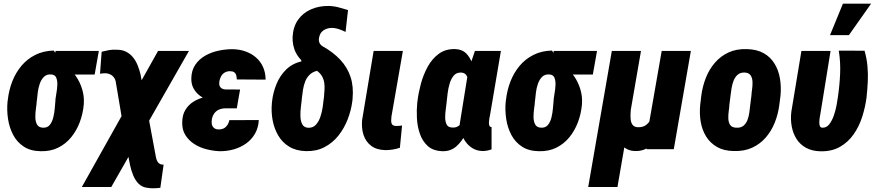

<svg xmlns="http://www.w3.org/2000/svg" viewBox="-20 -802 4710 1032"><path d="M20.5 -255.4 22 -265.6Q27.8 -317.9 46.1 -364.7Q64.5 -411.6 95.2 -448.2Q126 -484.9 169.4 -506.8Q212.9 -528.8 269 -530.3Q281.7 -513.2 288.8 -496.8Q295.9 -480.5 305.7 -466.1Q315.4 -451.7 334.5 -441.9Q366.2 -424.3 388.2 -392.3Q410.2 -360.4 421.4 -323Q432.6 -285.6 430.7 -250.5L430.2 -239.7Q425.8 -190.9 408.9 -145.8Q392.1 -100.6 363 -64.7Q334 -28.8 292.7 -8.3Q251.5 12.2 198.2 10.7Q143.6 9.8 107.4 -14.2Q71.3 -38.1 50.8 -76.9Q30.3 -115.7 23.2 -162.4Q16.1 -209 20.5 -255.4ZM178.7 -266.1 177.2 -255.9Q176.8 -242.7 173.3 -220Q169.9 -197.3 169.9 -173.6Q169.9 -149.9 178.7 -133.3Q187.5 -116.7 210.4 -115.7Q234.4 -114.3 247.6 -130.6Q260.7 -147 266.6 -171.6Q272.5 -196.3 274.4 -220.5Q276.4 -244.6 277.8 -259.8L278.3 -270Q279.3 -280.3 283.2 -301.5Q287.1 -322.8 288.1 -345.5Q289.1 -368.2 282.2 -384.5Q275.4 -400.9 254.4 -401.9Q230.5 -403.3 216.1 -388.9Q201.7 -374.5 193.8 -352.3Q186 -330.1 183.1 -306.4Q180.2 -282.7 178.7 -266.1ZM511.2 -528.3 488.8 -401.4H256.3L278.8 -528.3Z M995.6 -528.3 578.1 203.1H419.9L829.6 -528.3ZM604.5 -534.7Q635.3 -535.2 657.2 -524.2Q679.2 -513.2 694.3 -494.6Q709.5 -476.1 719.2 -452.4Q729 -428.7 735.4 -401.9L814.9 25.4Q816.4 34.2 818.6 44.9Q820.8 55.7 825.9 65.4Q831.1 75.2 840.8 79.6Q844.7 82 849.6 82.3Q854.5 82.5 859.4 83L841.8 207.5Q824.2 209.5 805.2 210Q786.1 210.4 768.1 207Q741.2 202.6 723.6 184.1Q706.1 165.5 695.6 139.6Q685.1 113.8 679.2 86.2Q673.3 58.6 669.4 36.6L601.6 -365.7Q598.6 -378.4 590.8 -387.9Q583 -397.5 571.8 -402.6Q560.5 -407.7 547.9 -408.2Q540 -408.7 532.5 -407.7Q524.9 -406.7 517.6 -405.8L526.4 -523.9Q545.9 -528.8 565.4 -532.5Q585 -536.1 604.5 -534.7Z M1145.5 -287.6 1264.2 -287.1 1252.9 -219.7H1189.5Q1170.9 -219.2 1156 -212.4Q1141.1 -205.6 1131.6 -192.4Q1122.1 -179.2 1118.7 -160.6Q1117.2 -149.4 1117.9 -139.6Q1118.7 -129.9 1123 -122.6Q1127.4 -115.2 1135.3 -110.6Q1143.1 -106 1155.3 -106.4Q1171.4 -106 1183.1 -112.3Q1194.8 -118.7 1202.4 -130.1Q1210 -141.6 1212.9 -156.2L1371.1 -156.7Q1368.7 -114.7 1350.3 -83Q1332 -51.3 1302.2 -30.3Q1272.5 -9.3 1235.8 1Q1199.2 11.2 1160.2 10.7Q1125.5 9.3 1089.6 0.2Q1053.7 -8.8 1023.9 -28.1Q994.1 -47.4 976.1 -76.4Q958 -105.5 959.5 -146Q960 -184.1 976.3 -211.2Q992.7 -238.3 1019.3 -255.1Q1045.9 -272 1078.9 -279.8Q1111.8 -287.6 1145.5 -287.6ZM1258.3 -252 1157.7 -252.4Q1130.9 -253.4 1104.2 -262Q1077.6 -270.5 1055.7 -286.6Q1033.7 -302.7 1020.8 -325.9Q1007.8 -349.1 1008.3 -379.9Q1008.8 -422.9 1029.5 -453.6Q1050.3 -484.4 1083.7 -503.2Q1117.2 -522 1156.5 -530Q1195.8 -538.1 1232.4 -537.6Q1269.5 -536.6 1301 -525.1Q1332.5 -513.7 1356.4 -492.7Q1380.4 -471.7 1393.8 -441.9Q1407.2 -412.1 1407.7 -374L1252.9 -375Q1252.4 -388.2 1249.5 -398.2Q1246.6 -408.2 1238.5 -413.8Q1230.5 -419.4 1215.3 -419.4Q1199.2 -418.9 1187.5 -411.9Q1175.8 -404.8 1168.7 -392.3Q1161.6 -379.9 1159.2 -365.2Q1157.7 -356 1158.7 -347.9Q1159.7 -339.8 1163.8 -334.2Q1168 -328.6 1174.6 -325.2Q1181.2 -321.8 1190.9 -321.3L1270.5 -320.8Z M1552.7 -603.5Q1555.7 -658.2 1581.8 -695.3Q1607.9 -732.4 1650.9 -751.5Q1693.8 -770.5 1745.1 -770Q1773.4 -769.5 1799.1 -762.7Q1824.7 -755.9 1850.6 -748L1837.4 -630.4Q1819.3 -639.6 1799.6 -646Q1779.8 -652.3 1759.3 -651.9Q1745.1 -651.4 1732.2 -646.2Q1719.2 -641.1 1710 -631.3Q1700.7 -621.6 1696.8 -606.9Q1694.3 -598.6 1693.8 -590.6Q1693.4 -582.5 1695.6 -575.9Q1697.8 -569.3 1702.4 -563.2Q1707 -557.1 1714.8 -552.7Q1771 -521.5 1809.1 -480.7Q1847.2 -439.9 1864.3 -388.2Q1881.3 -336.4 1875 -269.5L1874 -259.8Q1867.7 -209.5 1848.9 -160.9Q1830.1 -112.3 1799.1 -73.2Q1768.1 -34.2 1724.4 -11.2Q1680.7 11.7 1624 10.3Q1571.3 8.8 1534.4 -13.7Q1497.6 -36.1 1475.6 -73.5Q1453.6 -110.8 1445.3 -156.2Q1437 -201.7 1441.4 -247.6L1442.4 -257.8Q1447.8 -305.2 1466.1 -350.1Q1484.4 -395 1517.6 -427.7Q1550.8 -460.4 1600.1 -472.2L1599.1 -479Q1582 -496.6 1571.5 -516.4Q1561 -536.1 1556.4 -558.6Q1551.8 -581.1 1552.7 -603.5ZM1602.5 -273.9 1601.6 -263.7Q1600.6 -252 1597.4 -227.8Q1594.2 -203.6 1594.7 -178.2Q1595.2 -152.8 1604.2 -134.8Q1613.3 -116.7 1636.2 -115.2Q1662.1 -114.3 1677.7 -131.3Q1693.4 -148.4 1701.9 -173.8Q1710.4 -199.2 1714.4 -225.6Q1718.3 -252 1719.7 -268.1L1721.2 -278.3Q1722.7 -297.9 1724.1 -317.9Q1725.6 -337.9 1722.9 -356.4Q1720.2 -375 1711.2 -391.6Q1702.1 -408.2 1683.6 -421.4Q1658.2 -414.6 1643.1 -399.2Q1627.9 -383.8 1620.1 -363.3Q1612.3 -342.8 1608.6 -319.8Q1605 -296.9 1602.5 -273.9Z M1988.3 -528.3H2145.5L2084 -175.8Q2082.5 -163.6 2082.5 -152.1Q2082.5 -140.6 2087.9 -133.1Q2093.3 -125.5 2108.4 -125Q2117.2 -124.5 2125.2 -125.5Q2133.3 -126.5 2141.1 -127.4L2129.4 -7.8Q2110.8 -1.5 2091.1 1.7Q2071.3 4.9 2051.8 4.9Q2004.4 3.9 1975.3 -18.1Q1946.3 -40 1934.3 -75.9Q1922.4 -111.8 1926.3 -156.2Z M2222.7 -250 2224.1 -259.8Q2229 -301.8 2241.9 -350.3Q2254.9 -398.9 2278.3 -442.4Q2301.8 -485.8 2338.6 -512.9Q2375.5 -540 2427.7 -538.1Q2463.9 -536.6 2485.1 -515.6Q2506.3 -494.6 2517.6 -461.9Q2528.8 -429.2 2532.5 -392.1Q2536.1 -355 2535.6 -320.6Q2535.2 -286.1 2534.2 -262.7L2533.2 -250.5Q2527.3 -217.3 2515.6 -172.6Q2503.9 -127.9 2484.1 -85.7Q2464.4 -43.5 2433.6 -15.9Q2402.8 11.7 2358.9 10.7Q2308.6 9.3 2279.5 -16.8Q2250.5 -43 2236.8 -83Q2223.1 -123 2220.9 -167.5Q2218.8 -211.9 2222.7 -250ZM2381.3 -259.8 2380.4 -250Q2379.4 -237.8 2376.2 -216.3Q2373 -194.8 2372.8 -172.4Q2372.6 -149.9 2380.4 -133.5Q2388.2 -117.2 2409.7 -116.7Q2432.6 -114.7 2446.8 -126.7Q2460.9 -138.7 2469 -157.5Q2477.1 -176.3 2481 -197.5Q2484.9 -218.8 2486.8 -235.8L2491.2 -274.9Q2492.7 -287.1 2495.6 -309.3Q2498.5 -331.5 2497.8 -355Q2497.1 -378.4 2488.5 -394.8Q2480 -411.1 2458 -412.1Q2433.1 -412.6 2418.9 -395.8Q2404.8 -378.9 2397 -353.3Q2389.2 -327.6 2386.2 -301.8Q2383.3 -275.9 2381.3 -259.8ZM2532.7 -528.3H2672.4L2613.3 -179.7Q2611.8 -175.8 2610.4 -166.5Q2608.9 -157.2 2608.2 -146.2Q2607.4 -135.3 2610.1 -127.7Q2612.8 -120.1 2620.1 -119.1Q2621.1 -119.1 2621.3 -119.4Q2621.6 -119.6 2622.1 -120.1V1Q2609.4 5.4 2597.4 7.6Q2585.4 9.8 2572.8 9.8Q2544.4 8.8 2522.2 -3.9Q2500 -16.6 2484.4 -37.6Q2468.8 -58.6 2460 -84.2Q2451.2 -109.9 2451.2 -136.2L2497.6 -424.3Z M2698.2 -255.4 2699.7 -265.6Q2705.6 -317.9 2723.9 -364.7Q2742.2 -411.6 2772.9 -448.2Q2803.7 -484.9 2847.2 -506.8Q2890.6 -528.8 2946.8 -530.3Q2959.5 -513.2 2966.6 -496.8Q2973.6 -480.5 2983.4 -466.1Q2993.2 -451.7 3012.2 -441.9Q3043.9 -424.3 3065.9 -392.3Q3087.9 -360.4 3099.1 -323Q3110.4 -285.6 3108.4 -250.5L3107.9 -239.7Q3103.5 -190.9 3086.7 -145.8Q3069.8 -100.6 3040.8 -64.7Q3011.7 -28.8 2970.5 -8.3Q2929.2 12.2 2876 10.7Q2821.3 9.8 2785.2 -14.2Q2749 -38.1 2728.5 -76.9Q2708 -115.7 2700.9 -162.4Q2693.8 -209 2698.2 -255.4ZM2856.4 -266.1 2855 -255.9Q2854.5 -242.7 2851.1 -220Q2847.7 -197.3 2847.7 -173.6Q2847.7 -149.9 2856.4 -133.3Q2865.2 -116.7 2888.2 -115.7Q2912.1 -114.3 2925.3 -130.6Q2938.5 -147 2944.3 -171.6Q2950.2 -196.3 2952.1 -220.5Q2954.1 -244.6 2955.6 -259.8L2956.1 -270Q2957 -280.3 2960.9 -301.5Q2964.8 -322.8 2965.8 -345.5Q2966.8 -368.2 2960 -384.5Q2953.1 -400.9 2932.1 -401.9Q2908.2 -403.3 2893.8 -388.9Q2879.4 -374.5 2871.6 -352.3Q2863.8 -330.1 2860.8 -306.4Q2857.9 -282.7 2856.4 -266.1ZM3189 -528.3 3166.5 -401.4H2934.1L2956.5 -528.3Z M3536.6 -528.3H3693.4L3601.6 0H3455.1L3467.3 -131.3ZM3502.9 -245.6 3560.5 -247.6Q3558.1 -211.9 3549.1 -167.5Q3540 -123 3521 -81.8Q3502 -40.5 3470.7 -14.6Q3439.5 11.2 3392.1 9.8Q3360.8 8.8 3338.1 -7.8Q3315.4 -24.4 3302 -50.8Q3288.6 -77.1 3286.1 -106.9L3294.9 -225.6H3371.6Q3370.6 -212.9 3369.4 -195.1Q3368.2 -177.2 3369.9 -159.7Q3371.6 -142.1 3380.6 -130.4Q3389.6 -118.7 3408.7 -118.2Q3434.6 -117.2 3451.4 -129.4Q3468.3 -141.6 3478.5 -161.4Q3488.8 -181.2 3494.1 -203.6Q3499.5 -226.1 3502.9 -245.6ZM3268.6 -528.3H3425.3L3298.8 203.1H3141.6Z M3743.7 -239.3 3749.5 -288.1Q3756.3 -339.4 3774.4 -384.8Q3792.5 -430.2 3823 -465.3Q3853.5 -500.5 3896.2 -520.3Q3939 -540 3995.6 -538.1Q4048.8 -536.6 4085.2 -515.9Q4121.6 -495.1 4143.1 -460Q4164.6 -424.8 4172.1 -380.6Q4179.7 -336.4 4175.3 -288.6L4168.9 -238.8Q4162.6 -188.5 4144.3 -142.8Q4126 -97.2 4095.5 -62.3Q4064.9 -27.3 4022.2 -7.8Q3979.5 11.7 3923.3 9.8Q3870.1 8.8 3833.7 -12.2Q3797.4 -33.2 3775.6 -68.1Q3753.9 -103 3746.3 -147.2Q3738.8 -191.4 3743.7 -239.3ZM3906.7 -288.6 3900.4 -238.8Q3899.9 -225.1 3897 -205.1Q3894 -185.1 3894.8 -164.8Q3895.5 -144.5 3904.3 -130.9Q3913.1 -117.2 3935.1 -115.7Q3960.9 -113.8 3975.6 -125.7Q3990.2 -137.7 3997.6 -157Q4004.9 -176.3 4007.8 -198Q4010.7 -219.7 4012.7 -239.3L4019 -289.1Q4019.5 -302.2 4022.5 -322.3Q4025.4 -342.3 4024.7 -362.3Q4023.9 -382.3 4014.9 -396.5Q4005.9 -410.6 3983.4 -412.1Q3960 -413.1 3945.6 -400.9Q3931.2 -388.7 3923.3 -368.9Q3915.5 -349.1 3912.1 -327.6Q3908.7 -306.2 3906.7 -288.6Z M4287.6 -528.3H4444.3L4391.1 -199.2Q4391.1 -196.3 4388.4 -183.6Q4385.7 -170.9 4384.3 -155.8Q4382.8 -140.6 4385.3 -129.2Q4387.7 -117.7 4397.5 -115.7Q4421.4 -113.8 4436.8 -133.3Q4452.1 -152.8 4461.9 -181.2Q4471.7 -209.5 4476.6 -236.8Q4481.4 -264.2 4483.4 -278.8Q4492.7 -340.3 4495.6 -404.3Q4498.5 -468.3 4488.3 -529.8L4627 -529.3Q4638.7 -488.8 4642.6 -446.5Q4646.5 -404.3 4644.3 -362.3Q4642.1 -320.3 4637.7 -278.8Q4630.9 -226.1 4614.3 -174.1Q4597.7 -122.1 4568.1 -79.8Q4538.6 -37.6 4494.4 -12.5Q4450.2 12.7 4388.2 11.2Q4343.8 9.8 4312 -7.8Q4280.3 -25.4 4261.5 -54.9Q4242.7 -84.5 4235.6 -122.1Q4228.5 -159.7 4233.4 -201.2ZM4441.4 -613.3 4510.7 -782.2H4662.1L4543 -613.3Z"/></svg>

Font: Roboto Condensed Black
Style: Italic
Weight: 900
Italic angle: -12°
Designer: Christian Robertson
Foundry: Google
Version: Version 3.008; 2023